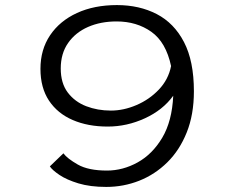

<svg xmlns="http://www.w3.org/2000/svg" viewBox="-20 -726 915 757"><path d="M399 11Q335.5 11 289.2 -3Q243 -17 214.5 -36.2Q186 -55.5 176.5 -70L230 -121.5Q245 -101 286.8 -77.2Q328.5 -53.5 401.5 -53.5Q464.5 -53.5 522.8 -85.8Q581 -118 619.8 -183.2Q658.5 -248.5 663 -348.5Q622 -292 551.2 -259.5Q480.5 -227 404.5 -227Q326.5 -227 266.8 -252.8Q207 -278.5 173.2 -329.2Q139.5 -380 139.5 -454.5Q139.5 -530.5 177.5 -587Q215.5 -643.5 283.5 -674.8Q351.5 -706 441 -706Q529.5 -706 598 -670.5Q666.5 -635 705.5 -560Q744.5 -485 744.5 -366Q744.5 -274 716.2 -203.8Q688 -133.5 639.5 -85.8Q591 -38 529 -13.5Q467 11 399 11ZM219.5 -456Q219.5 -398 247.2 -361.2Q275 -324.5 320 -307.2Q365 -290 417 -290Q467.5 -290 518.2 -311.8Q569 -333.5 606.5 -373Q644 -412.5 654.5 -465.5Q634.5 -559.5 576.8 -600.5Q519 -641.5 439.5 -641.5Q377 -641.5 327.2 -619.8Q277.5 -598 248.5 -556.5Q219.5 -515 219.5 -456Z"/></svg>

Font: Trispace SemiExpanded Light
Style: Regular
Weight: 300
Width: 6
Designer: Tyler Finck
Foundry: Etcetera Type Company
Version: Version 1.210; ttfautohint (v1.8.3)